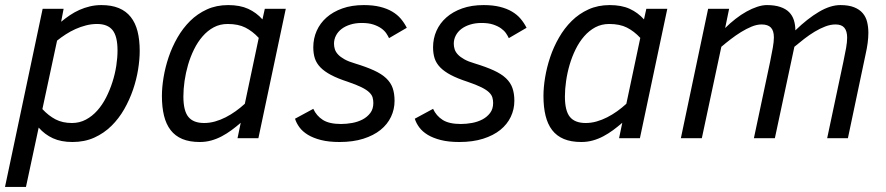

<svg xmlns="http://www.w3.org/2000/svg" viewBox="-34 -547 3507 760"><path d="M68.8 192.9H-14.2L134.8 -512.2H217.8L208 -460.9Q224.6 -474.6 242.7 -486.8Q260.7 -499 280.5 -507.8Q300.3 -516.6 321.8 -521.7Q343.3 -526.9 367.2 -526.9Q407.7 -526.9 436.5 -514.9Q465.3 -502.9 483.6 -479.7Q502 -456.5 510.5 -422.9Q519 -389.2 519 -345.2Q519 -312 512.7 -272.2Q506.3 -232.4 492.7 -192.4Q479 -152.3 457.8 -115Q436.5 -77.6 407 -48.6Q377.4 -19.5 339.1 -2.2Q300.8 15.1 252.9 15.1Q207.5 15.1 175.3 0.2Q143.1 -14.6 119.1 -42ZM133.8 -115.2Q158.2 -88.9 185.8 -74.5Q213.4 -60.1 251 -60.1Q280.8 -60.1 305.9 -73.5Q331.1 -86.9 351.1 -109.4Q371.1 -131.8 386 -161.1Q400.9 -190.4 411.1 -222.4Q421.4 -254.4 426.3 -286.6Q431.2 -318.8 431.2 -347.2Q431.2 -403.3 411.6 -427.7Q392.1 -452.1 350.1 -452.1Q328.1 -452.1 306.4 -446.5Q284.7 -440.9 264.6 -431.9Q244.6 -422.9 226.1 -410.9Q207.5 -398.9 191.9 -386.2Z M606.9 -167Q606.9 -201.2 613.5 -241Q620.1 -280.8 633.5 -320.8Q647 -360.8 668.2 -397.9Q689.5 -435.1 718.5 -463.9Q747.6 -492.7 785.2 -509.8Q822.8 -526.9 869.1 -526.9Q916 -526.9 948.5 -512Q981 -497.1 1004.9 -470.2L1014.2 -512.2H1097.2L988.8 0H906.2L918.9 -61Q900.9 -45.4 882.3 -31.7Q863.8 -18.1 844 -7.6Q824.2 2.9 802.5 9Q780.8 15.1 756.8 15.1Q716.3 15.1 687.7 3.2Q659.2 -8.8 641.4 -32Q623.5 -55.2 615.2 -89.1Q606.9 -123 606.9 -167ZM990.2 -397Q965.8 -423.3 937.5 -437.7Q909.2 -452.1 867.2 -452.1Q836.9 -452.1 812.3 -439Q787.6 -425.8 768.1 -403.3Q748.5 -380.9 734.1 -351.6Q719.7 -322.3 710.4 -290.5Q701.2 -258.8 696.5 -226.3Q691.9 -193.8 691.9 -165Q691.9 -108.4 711.7 -84.2Q731.4 -60.1 773.9 -60.1Q795.9 -60.1 817.4 -66.2Q838.9 -72.3 859.4 -82.8Q879.9 -93.3 898.9 -106.9Q918 -120.6 935.1 -136.2Z M1206.1 -116.2Q1218.8 -88.4 1244.1 -72.3Q1269.5 -56.2 1315.9 -56.2Q1337.4 -56.2 1360.1 -60.3Q1382.8 -64.5 1401.4 -74.2Q1419.9 -84 1431.9 -99.9Q1443.8 -115.7 1443.8 -139.2Q1443.8 -150.9 1440.9 -161.1Q1438 -171.4 1427.7 -181.4Q1417.5 -191.4 1397.5 -201.4Q1377.4 -211.4 1343.3 -223.1Q1302.7 -236.3 1276.4 -250.2Q1250 -264.2 1234.4 -280.3Q1218.8 -296.4 1212.4 -315.7Q1206.1 -335 1206.1 -359.9Q1206.1 -394.5 1219.5 -424.8Q1232.9 -455.1 1258.5 -477.8Q1284.2 -500.5 1321.3 -513.7Q1358.4 -526.9 1406.2 -526.9Q1442.9 -526.9 1470.5 -520Q1498 -513.2 1518.3 -501.2Q1538.6 -489.3 1552.5 -472.9Q1566.4 -456.5 1576.2 -437L1505.9 -396Q1502 -404.8 1494.9 -415.3Q1487.8 -425.8 1475.1 -434.8Q1462.4 -443.8 1443.6 -450Q1424.8 -456.1 1397.9 -456.1Q1373 -456.1 1352.8 -449.7Q1332.5 -443.4 1318.1 -432.4Q1303.7 -421.4 1295.9 -406.2Q1288.1 -391.1 1288.1 -374Q1288.1 -362.8 1291.5 -352.1Q1294.9 -341.3 1304.2 -331.3Q1313.5 -321.3 1329.6 -312.3Q1345.7 -303.2 1371.1 -295.9Q1416 -282.2 1446.3 -268.3Q1476.6 -254.4 1494.6 -237.3Q1512.7 -220.2 1520.3 -198.5Q1527.8 -176.8 1527.8 -147.9Q1527.8 -114.3 1513.7 -84.5Q1499.5 -54.7 1472.2 -32.7Q1444.8 -10.7 1404.1 2.2Q1363.3 15.1 1310.1 15.1Q1267.6 15.1 1236.8 7.3Q1206.1 -0.5 1184.8 -13.4Q1163.6 -26.4 1151.4 -43Q1139.2 -59.6 1133.8 -77.1Z M1680.2 -116.2Q1692.9 -88.4 1718.3 -72.3Q1743.7 -56.2 1790 -56.2Q1811.5 -56.2 1834.2 -60.3Q1856.9 -64.5 1875.5 -74.2Q1894 -84 1906 -99.9Q1918 -115.7 1918 -139.2Q1918 -150.9 1915 -161.1Q1912.1 -171.4 1901.9 -181.4Q1891.6 -191.4 1871.6 -201.4Q1851.6 -211.4 1817.4 -223.1Q1776.9 -236.3 1750.5 -250.2Q1724.1 -264.2 1708.5 -280.3Q1692.9 -296.4 1686.5 -315.7Q1680.2 -335 1680.2 -359.9Q1680.2 -394.5 1693.6 -424.8Q1707 -455.1 1732.7 -477.8Q1758.3 -500.5 1795.4 -513.7Q1832.5 -526.9 1880.4 -526.9Q1917 -526.9 1944.6 -520Q1972.2 -513.2 1992.4 -501.2Q2012.7 -489.3 2026.6 -472.9Q2040.5 -456.5 2050.3 -437L1980 -396Q1976.1 -404.8 1969 -415.3Q1961.9 -425.8 1949.2 -434.8Q1936.5 -443.8 1917.7 -450Q1898.9 -456.1 1872.1 -456.1Q1847.2 -456.1 1826.9 -449.7Q1806.6 -443.4 1792.2 -432.4Q1777.8 -421.4 1770 -406.2Q1762.2 -391.1 1762.2 -374Q1762.2 -362.8 1765.6 -352.1Q1769 -341.3 1778.3 -331.3Q1787.6 -321.3 1803.7 -312.3Q1819.8 -303.2 1845.2 -295.9Q1890.1 -282.2 1920.4 -268.3Q1950.7 -254.4 1968.8 -237.3Q1986.8 -220.2 1994.4 -198.5Q2002 -176.8 2002 -147.9Q2002 -114.3 1987.8 -84.5Q1973.6 -54.7 1946.3 -32.7Q1918.9 -10.7 1878.2 2.2Q1837.4 15.1 1784.2 15.1Q1741.7 15.1 1710.9 7.3Q1680.2 -0.5 1658.9 -13.4Q1637.7 -26.4 1625.5 -43Q1613.3 -59.6 1607.9 -77.1Z M2117.2 -167Q2117.2 -201.2 2123.8 -241Q2130.4 -280.8 2143.8 -320.8Q2157.2 -360.8 2178.5 -397.9Q2199.7 -435.1 2228.8 -463.9Q2257.8 -492.7 2295.4 -509.8Q2333 -526.9 2379.4 -526.9Q2426.3 -526.9 2458.7 -512Q2491.2 -497.1 2515.1 -470.2L2524.4 -512.2H2607.4L2499 0H2416.5L2429.2 -61Q2411.1 -45.4 2392.6 -31.7Q2374 -18.1 2354.2 -7.6Q2334.5 2.9 2312.7 9Q2291 15.1 2267.1 15.1Q2226.6 15.1 2198 3.2Q2169.4 -8.8 2151.6 -32Q2133.8 -55.2 2125.5 -89.1Q2117.2 -123 2117.2 -167ZM2500.5 -397Q2476.1 -423.3 2447.8 -437.7Q2419.4 -452.1 2377.4 -452.1Q2347.2 -452.1 2322.5 -439Q2297.9 -425.8 2278.3 -403.3Q2258.8 -380.9 2244.4 -351.6Q2230 -322.3 2220.7 -290.5Q2211.4 -258.8 2206.8 -226.3Q2202.1 -193.8 2202.1 -165Q2202.1 -108.4 2221.9 -84.2Q2241.7 -60.1 2284.2 -60.1Q2306.2 -60.1 2327.6 -66.2Q2349.1 -72.3 2369.6 -82.8Q2390.1 -93.3 2409.2 -106.9Q2428.2 -120.6 2445.3 -136.2Z M3240.2 0 3304.2 -301.8Q3311 -334 3315.2 -357.4Q3319.3 -380.9 3319.3 -397.9Q3319.3 -423.8 3308.3 -437Q3297.4 -450.2 3273.4 -450.2Q3253.4 -450.2 3232.4 -442.1Q3211.4 -434.1 3190.4 -421.4Q3169.4 -408.7 3148.9 -392.8Q3128.4 -377 3110.4 -361.8L3033.2 0H2950.2L3014.2 -301.8Q3021 -334.5 3025.1 -358.4Q3029.3 -382.3 3029.3 -398.9Q3029.3 -425.3 3017.6 -437.7Q3005.9 -450.2 2980.5 -450.2Q2961.9 -450.2 2941.2 -441.7Q2920.4 -433.1 2899.4 -420.2Q2878.4 -407.2 2858.2 -391.6Q2837.9 -376 2821.3 -361.8L2744.1 0H2661.1L2769 -512.2H2852.1L2836.4 -436Q2856 -455.6 2877.7 -472.4Q2899.4 -489.3 2920.9 -501.2Q2942.4 -513.2 2963.1 -520Q2983.9 -526.9 3001.5 -526.9Q3032.7 -526.9 3054.4 -519.5Q3076.2 -512.2 3089.4 -499Q3102.5 -485.8 3108.4 -467.3Q3114.3 -448.7 3114.3 -426.8Q3162.6 -473.6 3207.8 -500.2Q3252.9 -526.9 3292.5 -526.9Q3325.2 -526.9 3346.7 -518.3Q3368.2 -509.8 3380.9 -494.9Q3393.6 -480 3398.4 -460Q3403.3 -439.9 3403.3 -417Q3403.3 -379.9 3392.1 -331.1L3322.3 0Z"/></svg>

Font: Clear Sans
Style: Italic
Weight: 400
Italic angle: -12°
Foundry: Intel Corporation
Version: Version 1.00